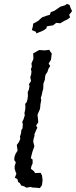

<svg xmlns="http://www.w3.org/2000/svg" viewBox="-20 -959 389 983"><path d="M115 2 104 -5 89 -9 81 -22 73 -27 69 -42 56 -49 64 -70 60 -79 55 -95V-108L61 -128L53 -139L54 -155L59 -170L70 -188L66 -217L77 -232L84 -248L82 -259L88 -278L89 -293L95 -301L97 -322L94 -336L100 -347L107 -369L105 -380L109 -397L110 -411L109 -427L117 -437L121 -452L123 -468L122 -487L128 -501L131 -519L128 -528L139 -544L135 -563L140 -580L141 -595L138 -604L143 -618L141 -634L151 -657L150 -686L181 -703L208 -701L233 -704L236 -697L245 -685L241 -653L229 -634L237 -621L228 -607L223 -591L213 -576L210 -559V-552L202 -530V-518L201 -502L197 -490L194 -474L189 -458L191 -446L187 -425L186 -411L184 -399L175 -379L172 -371L174 -354L176 -333L165 -316L171 -305L164 -290L156 -271L157 -264L152 -248L150 -234L156 -210L146 -182L142 -167L138 -149L147 -142V-122L141 -109L138 -95L147 -88L156 -80L159 -73L188 -74L195 -61L198 -37L195 -11L184 4L165 2L146 1L136 -2ZM166 -788 164 -796 155 -800 143 -805 148 -823 150 -838 165 -846 178 -854 186 -862 197 -871 220 -879 235 -883 240 -897 257 -903 268 -910 289 -925 300 -928 313 -932 323 -939 336 -934 340 -922 349 -902 334 -883 339 -870 326 -860 313 -854 304 -849 289 -840 276 -841 268 -842 251 -829 235 -827 220 -824 217 -813 202 -803 191 -798Z"/></svg>

Font: Winky Rough Light
Style: Italic
Weight: 300
Italic angle: -8.97852°
Designer: Simon Atzbach
Foundry: typofactur
Version: Version 1.206; ttfautohint (v1.8.4.7-5d5b)